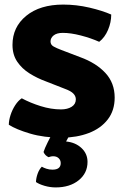

<svg xmlns="http://www.w3.org/2000/svg" viewBox="-20 -586 546 838"><path d="M18.5 -41.5Q18.5 -60.5 26 -83.8Q33.5 -107 46.5 -127Q59.5 -147 75 -157Q112 -137 157.5 -122.8Q203 -108.5 246.5 -108.5Q274.5 -108.5 292.8 -120Q311 -131.5 311 -152.5Q311 -166 300.5 -177.2Q290 -188.5 264 -198L181 -230.5Q142.5 -244.5 109 -265.5Q75.5 -286.5 55 -317Q34.5 -347.5 34.5 -390Q34.5 -468 94.5 -517Q154.5 -566 256 -566Q313.5 -566 370.2 -552.8Q427 -539.5 465.5 -522.5Q465.5 -488.5 451.5 -455.5Q437.5 -422.5 413 -403.5Q376 -420 332.5 -431.2Q289 -442.5 254 -442.5Q228 -442.5 214.2 -431.5Q200.5 -420.5 200.5 -405Q200.5 -390.5 214 -383Q227.5 -375.5 247.5 -368L330 -336.5Q399 -311.5 439.8 -267.8Q480.5 -224 480.5 -160Q480.5 -103.5 450.2 -64.5Q420 -25.5 367.8 -5.5Q315.5 14.5 250 15Q172 15 111.2 -3Q50.5 -21 18.5 -41.5ZM170 77.5Q175 61.5 187.8 35.8Q200.5 10 210 -5.5H291.5Q285.5 1 278.8 12.5Q272 24 268.5 31.5Q309.5 35.5 335.8 60.2Q362 85 362 120.5Q362 170 323.2 201Q284.5 232 223 232Q198.5 232 174.5 225Q150.5 218 137 208.5Q137.5 191.5 144 172.8Q150.5 154 162.5 141.5Q170.5 146.5 183 150.5Q195.5 154.5 209 154.5Q245 154.5 245 126Q245 113 236 104.5Q227 96 212.5 96Q206.5 96 201.5 97.2Q196.5 98.5 192 100Q176.5 93 170 77.5Z"/></svg>

Font: Signika SC
Style: Bold
Weight: 700
Designer: Anna Giedryś
Foundry: Anna Giedryś
Version: Version 2.000; ttfautohint (v1.8.3) -l 8 -r 50 -G 200 -x 9 -